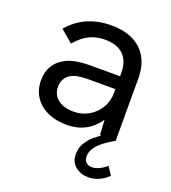

<svg xmlns="http://www.w3.org/2000/svg" viewBox="-130 -598 800 898"><g transform="rotate(20 270.0 -148.5)"><path d="M396 0 390 -99V-309Q390 -366 358.5 -397Q327 -428 265 -428Q225 -428 190 -411.5Q155 -395 122 -356L61 -408Q102 -456 155 -478.5Q208 -501 271 -501Q368 -501 421 -451Q474 -401 474 -309V0ZM233 8Q177 8 135.5 -11.5Q94 -31 71.5 -66Q49 -101 49 -147Q49 -188 65.5 -216.5Q82 -245 108 -261Q134 -278 167.5 -284.5Q201 -291 238 -291H398V-227H250Q228 -227 204 -223Q180 -219 162 -206Q149 -196 141.5 -181Q134 -166 134 -146Q134 -107 163 -84Q192 -61 241 -61Q282 -61 315.5 -80Q349 -99 369.5 -132.5Q390 -166 390 -208L425 -172Q419 -119 393 -78Q367 -37 326.5 -14.5Q286 8 233 8ZM411 204Q374 204 347 182.5Q320 161 320 121Q320 92 333.5 68.5Q347 45 367 27Q387 9 407 -2L474 0Q459 8 441.5 19.5Q424 31 407.5 45.5Q391 60 381 77.5Q371 95 371 114Q371 134 382.5 144Q394 154 411 154Q427 154 446 145.5Q465 137 483 121L509 161Q487 183 461.5 193.5Q436 204 411 204Z"/></g></svg>

Font: Hanken Grotesk
Style: Regular
Weight: 400
Designer: Alfredo Marco Pradil
Foundry: Hanken Design Co.
Version: Version 3.013